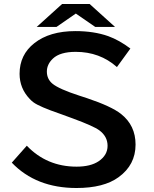

<svg xmlns="http://www.w3.org/2000/svg" viewBox="-20 -899 770 962"><path d="M291 -878.9H429.2L556.2 -764.2H457L359.9 -831.1L263.2 -764.2H164.1ZM114.3 -168.9Q214.8 -64 363.8 -64Q434.1 -64 474.6 -91.3Q519 -121.6 519 -168.5Q519 -215.3 477.5 -246.1Q449.2 -267.1 345.7 -305.2L327.1 -312L293.9 -324.2Q290 -325.2 281.7 -328.6Q177.7 -364.3 147.9 -386.2Q138.2 -393.1 128.9 -403.3Q78.1 -456.5 78.1 -529.3Q78.1 -624.5 151.9 -682.6Q228.5 -743.2 357.9 -743.2Q450.7 -743.2 522.5 -717.8Q577.6 -697.8 633.3 -655.8L565.9 -563Q480 -639.2 359.4 -639.2Q280.8 -639.2 245.1 -605.5Q214.8 -576.7 214.8 -540.5Q214.8 -502.4 243.7 -479Q276.4 -452.6 377 -419.9L416 -407.2Q538.1 -366.2 586.4 -328.1Q659.2 -270.5 659.2 -174.8Q659.2 -72.8 574.2 -11.2Q500 43 363.3 43Q160.6 43 39.1 -84Z"/></svg>

Font: BIZ UDPGothic
Style: Bold
Weight: 700
Designer: TypeBank Co., Ltd.
Foundry: Morisawa Inc.
Version: Version 1.051